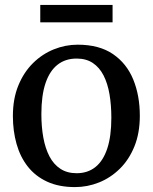

<svg xmlns="http://www.w3.org/2000/svg" viewBox="-20 -751 622 782"><path d="M32.5 -278.5Q32.5 -349 54.8 -403Q77 -457 114.5 -494Q152 -531 199.2 -550Q246.5 -569 296.5 -569Q384 -569 440 -530.8Q496 -492.5 522.8 -427Q549.5 -361.5 549.5 -279.5Q549.5 -209 527.5 -154.8Q505.5 -100.5 467.8 -63.5Q430 -26.5 383 -7.8Q336 11 285.5 11Q220 11 172.2 -11Q124.5 -33 93.5 -72.2Q62.5 -111.5 47.5 -164.5Q32.5 -217.5 32.5 -278.5ZM292 -45.5Q337 -45.5 368.5 -70.5Q400 -95.5 416.8 -145.8Q433.5 -196 433.5 -271.5Q433.5 -323 426 -367Q418.5 -411 401.8 -443.8Q385 -476.5 358 -494.5Q331 -512.5 292 -512.5Q246.5 -512.5 214.5 -487.5Q182.5 -462.5 165.5 -412.5Q148.5 -362.5 148.5 -286.5Q148.5 -234.5 156.5 -190.5Q164.5 -146.5 181.5 -114Q198.5 -81.5 226 -63.5Q253.5 -45.5 292 -45.5ZM438.5 -731V-660H144V-731Z"/></svg>

Font: Merriweather 20pt
Style: Regular
Weight: 400
Version: Version 2.100